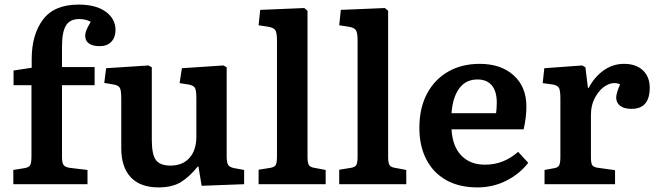

<svg xmlns="http://www.w3.org/2000/svg" viewBox="-20 -802 2857 836"><path d="M38 0V-62L87 -70Q106 -73 111.5 -83Q117 -93 117 -121V-431H39V-495L118 -507V-545Q118 -651 167 -716.5Q216 -782 322 -782Q398 -782 440.5 -751Q483 -720 483 -671Q483 -640 465 -620.5Q447 -601 414 -601Q384 -601 367.5 -612.5Q351 -624 351 -646Q351 -658 356 -670.5Q361 -683 375 -707Q354 -719 325 -719Q284 -719 267 -690.5Q250 -662 250 -601V-510H392V-431H250V-117Q250 -93 257 -83.5Q264 -74 285 -71L361 -62V0Z M670 14Q591 14 549.5 -30Q508 -74 508 -157V-372Q508 -406 502.5 -418Q497 -430 475 -434L434 -441L442 -505L627 -517L641 -509V-193Q641 -129 659 -105Q677 -81 722 -81Q775 -81 805 -114.5Q835 -148 835 -208V-373Q835 -408 829 -419Q823 -430 801 -434L762 -440L772 -505L953 -517L967 -509V-121Q967 -94 973.5 -84Q980 -74 999 -70L1043 -62V0L858 7L844 -77H841Q807 -34 769 -10Q731 14 670 14Z M1106 0V-63L1156 -71Q1175 -74 1180.5 -83.5Q1186 -93 1186 -121V-626Q1186 -660 1178.5 -671Q1171 -682 1145 -686L1106 -692L1113 -759L1305 -767L1319 -755V-118Q1319 -96 1324 -85Q1329 -74 1350 -71L1398 -62V0Z M1457 0V-63L1507 -71Q1526 -74 1531.5 -83.5Q1537 -93 1537 -121V-626Q1537 -660 1529.5 -671Q1522 -682 1496 -686L1457 -692L1464 -759L1656 -767L1670 -755V-118Q1670 -96 1675 -85Q1680 -74 1701 -71L1749 -62V0Z M2059 14Q1979 14 1922.5 -18Q1866 -50 1836 -108.5Q1806 -167 1806 -245Q1806 -332 1839.5 -394.5Q1873 -457 1932 -490.5Q1991 -524 2069 -524Q2161 -524 2216.5 -474Q2272 -424 2272 -338Q2272 -291 2260 -239H1946Q1950 -165 1988.5 -125Q2027 -85 2091 -85Q2134 -85 2170 -99.5Q2206 -114 2236 -141L2280 -93Q2243 -45 2185 -15.5Q2127 14 2059 14ZM1946 -309H2140Q2143 -330 2143 -356Q2143 -404 2121.5 -430Q2100 -456 2059 -456Q2008 -456 1979.5 -417Q1951 -378 1946 -309Z M2351 0V-62L2395 -70Q2410 -73 2415 -83Q2420 -93 2420 -119V-372Q2420 -406 2414.5 -418Q2409 -430 2387 -434L2343 -440L2350 -505L2515 -517L2529 -509L2540 -419H2543Q2569 -468 2609 -496Q2649 -524 2697 -524Q2749 -524 2779 -496Q2809 -468 2809 -420Q2809 -328 2730 -328Q2697 -328 2680 -341.5Q2663 -355 2663 -377Q2663 -396 2680 -435Q2652 -447 2622.5 -431.5Q2593 -416 2573 -381Q2553 -346 2553 -302V-117Q2553 -93 2558 -84Q2563 -75 2580 -72L2658 -61V0Z"/></svg>

Font: Literata 12pt SemiBold
Style: Regular
Weight: 600
Designer: Latin by Veronika Burian and Jose Scaglione. Greek by Irene Vlachou. Cyrillic by Vera Evstafieva.
Foundry: TypeTogether
Version: Version 3.002